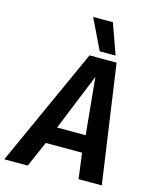

<svg xmlns="http://www.w3.org/2000/svg" viewBox="-169 -1018 902 1109"><g transform="rotate(15 282.5 -463.5)"><path d="M-35 0 285 -707H447L548 0H409L389 -153H172L105 0ZM212 -256H383L350 -596ZM336 -745 248 -927H366L431 -745Z"/></g></svg>

Font: Georama SemiBold
Style: Italic
Weight: 600
Italic angle: -9°
Designer: Jean-Baptiste Levee
Foundry: Production Type
Version: Version 1.000